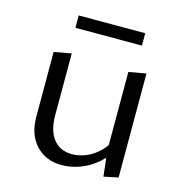

<svg xmlns="http://www.w3.org/2000/svg" viewBox="-90 -651 701 739"><g transform="rotate(15 260.5 -281.5)"><path d="M219.1 4.8Q157 4.8 117.2 -36.5Q77.5 -77.9 77.5 -151.1V-408.1L146.3 -420.4V-173.5Q146.3 -113.8 172.6 -79.9Q198.8 -46.1 247 -46.1Q273.1 -46.1 300.1 -56.6Q327.1 -67.1 351.5 -89.4Q375.8 -111.7 392.2 -146.7L416.8 -123.9Q394.9 -80 362.6 -51.5Q330.4 -23 293.1 -9.1Q255.9 4.8 219.1 4.8ZM386.8 5.9 375.2 -96V-408.1L444.1 -420.4V-5.9ZM134.3 -519.5V-568.7H399.3V-519.5Z"/></g></svg>

Font: Ysabeau
Style: Bold
Weight: 700
Designer: Christian Thalmann (Catharsis Fonts)
Version: Version 2.000;gftools[0.9.27.dev2+g8671c4b]